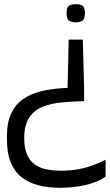

<svg xmlns="http://www.w3.org/2000/svg" viewBox="-20 -665 521 911"><path d="M267 226Q209 226 162 214Q115 202 81.5 175Q48 148 30.5 104.5Q13 61 13 -2V-19Q13 -85 33.5 -127.5Q54 -170 90 -195Q126 -220 173 -231.5Q220 -243 273 -246.5Q326 -250 379 -250V-185Q324 -184 272.5 -179Q221 -174 181.5 -158Q142 -142 118.5 -107Q95 -72 95 -10Q95 40 109.5 71Q124 102 149 118Q174 134 205.5 139.5Q237 145 272 145Q330 145 381 131.5Q432 118 481 93V174Q435 203 379 214.5Q323 226 267 226ZM300 -221 306 -477H373L379 -250V-221ZM340 -559Q321 -559 308.5 -566.5Q296 -574 296 -603Q296 -622 301.5 -631Q307 -640 317 -642.5Q327 -645 340 -645Q352 -645 362 -642.5Q372 -640 377.5 -631Q383 -622 383 -603Q383 -574 370.5 -566.5Q358 -559 340 -559Z"/></svg>

Font: Matangi Medium
Style: Regular
Weight: 500
Designer: Prashant Pant
Foundry: The Graphic Ant
Version: Version 3.002